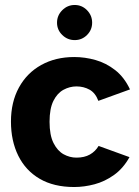

<svg xmlns="http://www.w3.org/2000/svg" viewBox="-20 -739 560 771"><path d="M278 12Q196 12 139.5 -21Q83 -54 53.5 -113.5Q24 -173 24 -251Q24 -329 56 -387.5Q88 -446 145.5 -478Q203 -510 278 -510Q321 -510 363.5 -498Q406 -486 442.5 -457.5Q479 -429 502 -380L375 -334Q363 -366 339.5 -379Q316 -392 287 -392Q260 -392 235 -378.5Q210 -365 194.5 -334Q179 -303 179 -250Q179 -196 195 -164.5Q211 -133 235.5 -119.5Q260 -106 287 -106Q319 -106 341 -118.5Q363 -131 376 -153L500 -108Q475 -63 438 -36.5Q401 -10 359.5 1Q318 12 278 12ZM280 -578Q251 -578 230 -598.5Q209 -619 209 -648Q209 -677 230 -698Q251 -719 280 -719Q309 -719 329.5 -698Q350 -677 350 -648Q350 -619 329.5 -598.5Q309 -578 280 -578Z"/></svg>

Font: Atkinson Hyperlegible
Style: Bold
Weight: 700
Designer: Elliott Scott, Megan Eiswerth, Linus Boman, Theodore Petrosky
Foundry: Braille Institute
Version: Version 1.006; ttfautohint (v1.8.3)